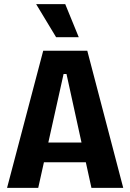

<svg xmlns="http://www.w3.org/2000/svg" viewBox="-20 -904 627 924"><path d="M14 0 188 -660H400L573 0H420L300 -548H286L164 0ZM131 -123V-218H470V-123ZM250 -725 154 -884H294L359 -725Z"/></svg>

Font: Bricolage Grotesque 24pt SemiCondensed
Style: Bold
Weight: 700
Width: 4
Designer: Mathieu Triay
Foundry: Atelier Triay
Version: Version 1.001;gftools[0.9.33.dev8+g029e19f]